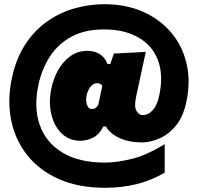

<svg xmlns="http://www.w3.org/2000/svg" viewBox="-20 -737 942 914"><path d="M480 157Q354 157 260.5 115.5Q167 74 109.5 1.5Q52 -71 33 -165.8Q14 -260.5 37 -367Q56.5 -458 99.5 -524.2Q142.5 -590.5 202.2 -633.2Q262 -676 332.5 -696.5Q403 -717 477 -717Q578.5 -717 659 -681.8Q739.5 -646.5 793 -584.2Q846.5 -522 867 -439.2Q887.5 -356.5 869 -261Q854 -183.5 817.8 -139.5Q781.5 -95.5 737.5 -77.2Q693.5 -59 656 -59Q594 -59 548.5 -80.2Q503 -101.5 484 -135H472Q452 -96 422.5 -81.5Q393 -67 363 -67Q309.5 -67 273.8 -101.5Q238 -136 224.5 -192.2Q211 -248.5 224 -314Q233.5 -361.5 256.5 -402.8Q279.5 -444 314.8 -469.5Q350 -495 396 -495Q429 -495 454.2 -479.8Q479.5 -464.5 492 -432H505L522 -482L674 -490Q664 -444 653.2 -394Q642.5 -344 631.5 -293.5L628 -277Q617.5 -228.5 629.8 -208.8Q642 -189 659 -189Q686 -189 707.8 -213.2Q729.5 -237.5 739 -287Q758.5 -385 730.5 -454.2Q702.5 -523.5 636.2 -560.2Q570 -597 475 -597Q383.5 -597 320 -562.2Q256.5 -527.5 218.2 -468.8Q180 -410 164 -338Q139.5 -228.5 168.5 -144Q197.5 -59.5 276.2 -11.2Q355 37 480 37Q535 37 606.8 19.5Q678.5 2 764 -51V85Q699.5 122.5 629.2 139.8Q559 157 480 157ZM418 -218Q437.5 -218 448 -239L467 -328Q459.5 -341 443 -341Q424.5 -341 411 -324.2Q397.5 -307.5 392 -282Q387.5 -261 393.8 -239.5Q400 -218 418 -218Z"/></svg>

Font: Commissioner Black
Style: Regular
Weight: 900
Designer: Kostas Bartsokas
Foundry: Kostas Bartsokas
Version: Version 1.000; ttfautohint (v1.8.3)